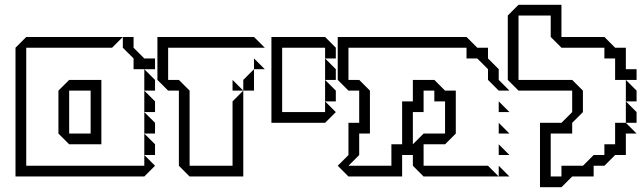

<svg xmlns="http://www.w3.org/2000/svg" viewBox="-20 -740 2694 805"><path d="M540 -450V-495L495 -540V-585H540V-540L585 -495H630V-450ZM585 -360V-450L630 -405V-360ZM585 -270V-360L630 -315V-270ZM360 -180V-360H270V-180ZM585 -180V-270L630 -225V-180ZM585 -90V-180L630 -135V-90ZM45 0V-540L90 -585H495L450 -540H90V-45H585V-90L630 -45L585 0ZM225 -180V-360L270 -405H405V-135H270Z M1045 -450V-495L1090 -450ZM1000 -360V-405L1045 -450V-360ZM955 -360V-405L1000 -360ZM730 -45V-360H685L640 -405V-585H1045L1090 -540H685V-405H730L775 -360V-45H955V-315L1000 -360V0H775Z M1343 -405V-495L1388 -450V-405ZM1343 -315V-405L1388 -360V-315ZM1118 -225V-585H1343L1388 -540V-495H1343V-540H1163V-270H1343V-315L1388 -270L1343 -225Z M2071 -270V-315L2116 -270ZM1396 -45 1441 -90V-225H1486V-360H1441L1396 -405V-585H1936L1981 -540H2026V-495L2071 -450V-405L2116 -360H2071L2026 -405V-450L1981 -495H1936V-540H1441V-405H1486L1531 -360V-180H1486V-90L1441 -45H1621V-135H1666V-315H1711V-405H1801L1846 -360H1891V-180L1846 -135H1756V-45H2026L2071 0H1756L1711 -45V-90H1666V0H1441ZM2071 -180V-225L2116 -180ZM2071 -90V-135L2116 -90ZM1711 -135 1756 -180H1846V-315H1801V-360H1756V-270H1711ZM2071 0V-45L2116 0Z M2604 -315V-405L2649 -360V-315ZM2604 -225V-315L2649 -270V-225ZM2244 45V-225H2334L2379 -270V-360H2154L2109 -405V-675L2154 -720H2334V-585H2514L2559 -540H2604V-450H2649V-405H2559V-495H2514V-540H2334L2289 -585V-675H2154V-405H2379L2424 -360V-270L2379 -225V-180H2289V0H2334V-45H2424L2469 -90H2514V-135H2559V-225H2604L2649 -180H2604V-90H2559L2514 -45H2469V0H2379L2334 45Z"/></svg>

Font: Rubik Iso
Style: Regular
Weight: 400
Designer: Hubert and Fischer, NaN
Foundry: Hubert and Fischer, NaN
Version: Version 2.200